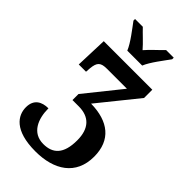

<svg xmlns="http://www.w3.org/2000/svg" viewBox="-283 -1011 1102 1102"><g transform="rotate(45 268.0 -460.0)"><path d="M211 -771H332C350 -816 401 -880 428 -918V-931H366C342 -905 297 -866 271 -835C245 -866 201 -905 177 -931H114V-918C142 -880 193 -816 211 -771ZM247 11C398 11 507 -58 507 -206C507 -341 421 -407 279 -409L471 -647V-714H77L70 -518H129L131 -547C136 -601 152 -615 203 -615H364L189 -397V-348H240C325 -348 372 -300 372 -204C372 -92 325 -51 249 -51C158 -51 125 -132 125 -217C72 -217 29 -194 29 -130C29 -65 75 11 247 11Z"/></g></svg>

Font: Noto Serif Condensed
Style: Bold
Weight: 700
Width: 3
Designer: Monotype Design Team
Foundry: Monotype Imaging Inc.
Version: Version 2.015